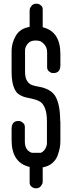

<svg xmlns="http://www.w3.org/2000/svg" viewBox="-20 -822 391 1043"><path d="M43 -546Q43 -587 65.5 -627Q88 -667 141 -676V-724V-759Q141 -764 141.5 -771Q142 -778 151 -790Q160 -802 178 -802Q182 -802 187.5 -801Q193 -800 202.5 -792.5Q212 -785 212 -771V-724V-674Q308 -651 308 -529V-468Q308 -425 270 -425Q266 -425 260.5 -426Q255 -427 245.5 -435Q236 -443 236 -457V-468V-536Q236 -564 221 -580.5Q206 -597 194.5 -599.5Q183 -602 174 -602H173Q145 -602 131 -585Q117 -568 116 -550V-533V-531V-432Q116 -401 126.5 -383.5Q137 -366 154 -360Q171 -354 191 -351Q211 -348 231.5 -339.5Q252 -331 269 -314.5Q286 -298 296.5 -260Q307 -222 307 -164H308V-163V-63V-54Q308 -38 305 -20.5Q302 -3 293.5 21.5Q285 46 264 64Q243 82 212 87V123V158Q212 163 211.5 170Q211 177 202 189Q193 201 175 201Q171 201 165.5 200Q160 199 150.5 191.5Q141 184 141 170V123V85Q43 62 43 -61V-122Q43 -165 81 -165Q85 -165 90.5 -163.5Q96 -162 105.5 -154Q115 -146 115 -132V-122V-53Q115 -5 153 8H202Q218 1 226.5 -15Q235 -31 235 -44V-56V-163Q235 -207 224.5 -233.5Q214 -260 197 -270Q180 -280 159.5 -284Q139 -288 118.5 -293.5Q98 -299 81 -310.5Q64 -322 53.5 -352.5Q43 -383 43 -432V-531Z"/></svg>

Font: Soda Fountain
Style: Regular
Weight: 400
Version: Version 1.0